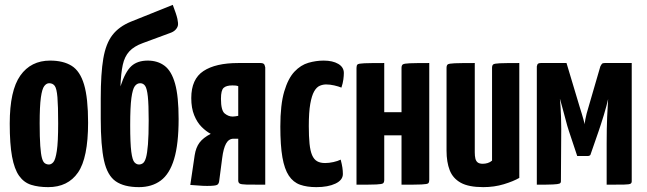

<svg xmlns="http://www.w3.org/2000/svg" viewBox="-20 -759 2658 789"><path d="M178 10Q138 10 108 0.5Q78 -9 58.5 -36.5Q39 -64 29.5 -115.5Q20 -167 20 -251Q20 -387 63.5 -448.5Q107 -510 186 -510Q240 -510 274.5 -488.5Q309 -467 325.5 -411.5Q342 -356 342 -255Q342 -110 300.5 -50Q259 10 178 10ZM181 -83Q191 -83 199.5 -93Q208 -103 213.5 -139Q219 -175 219 -252Q219 -324 216 -359.5Q213 -395 205 -406Q197 -417 182 -417Q171 -417 162 -405.5Q153 -394 148 -358.5Q143 -323 143 -252Q143 -194 145.5 -159.5Q148 -125 152.5 -109Q157 -93 164.5 -88Q172 -83 181 -83Z M551 10Q490 10 455.5 -14Q421 -38 407.5 -99Q394 -160 394 -271V-355Q394 -457 404.5 -518.5Q415 -580 442 -615Q469 -650 518 -670L690 -739Q705 -700 709 -681.5Q713 -663 711 -654Q709 -645 701 -636.5Q693 -628 678 -623L567 -582Q531 -569 511.5 -548Q492 -527 484.5 -492.5Q477 -458 475 -404Q495 -465 520 -487.5Q545 -510 587 -510Q628 -510 656.5 -488.5Q685 -467 699.5 -415Q714 -363 714 -270Q714 -167 695.5 -105.5Q677 -44 640.5 -17Q604 10 551 10ZM551 -83Q560 -83 567.5 -88.5Q575 -94 580 -111.5Q585 -129 588 -165.5Q591 -202 591 -264Q591 -330 587.5 -362.5Q584 -395 576.5 -406Q569 -417 556 -417Q543 -417 534 -405Q525 -393 520 -356.5Q515 -320 515 -245Q515 -170 519.5 -135.5Q524 -101 532.5 -92Q541 -83 551 -83Z M831 5Q814 5 797 3.5Q780 2 762 1L780 -121Q785 -153 800 -173Q815 -193 846 -209Q827 -219 808.5 -237.5Q790 -256 778 -285.5Q766 -315 766 -356Q766 -434 816 -467Q866 -500 959 -500H1051Q1065 -500 1067.5 -491Q1070 -482 1070 -482V0Q1016 0 993 -0.5Q970 -1 964.5 -5Q959 -9 959 -17V-189H940Q920 -189 909 -169Q898 -149 893 -109L881 -17Q880 -4 872.5 0.5Q865 5 831 5ZM936 -280Q942 -280 947.5 -281Q953 -282 959 -283V-405Q953 -407 947.5 -407.5Q942 -408 935 -408Q910 -408 899 -398Q888 -388 888 -353Q888 -305 903.5 -292.5Q919 -280 936 -280Z M1280 10Q1241 10 1213 0Q1185 -10 1167 -37Q1149 -64 1140.5 -112.5Q1132 -161 1132 -239Q1132 -329 1148 -383Q1164 -437 1190 -464.5Q1216 -492 1247.5 -501Q1279 -510 1310 -510Q1347 -510 1370 -496.5Q1393 -483 1393 -459Q1393 -448 1391 -432.5Q1389 -417 1383 -399Q1371 -404 1353.5 -408Q1336 -412 1320 -412Q1307 -412 1294 -406.5Q1281 -401 1271 -383.5Q1261 -366 1255 -332Q1249 -298 1249 -241Q1249 -198 1252 -168.5Q1255 -139 1262.5 -121.5Q1270 -104 1283 -96.5Q1296 -89 1316 -89Q1332 -89 1350 -93Q1368 -97 1380 -103Q1385 -84 1387 -70.5Q1389 -57 1389 -44Q1389 -19 1358.5 -4.5Q1328 10 1280 10Z M1445 0V-480Q1445 -490 1449 -494Q1453 -498 1477 -499Q1501 -500 1559 -500V-298H1630V-480Q1630 -490 1635 -494Q1640 -498 1664 -499Q1688 -500 1744 -500V-20Q1744 -10 1740 -6Q1736 -2 1712.5 -1Q1689 0 1630 0V-203H1559V-20Q1559 -10 1554.5 -6Q1550 -2 1526.5 -1Q1503 0 1445 0Z M1966 10Q1906 10 1873.5 -8Q1841 -26 1828 -59.5Q1815 -93 1815 -140V-480Q1815 -490 1819.5 -494Q1824 -498 1848.5 -499Q1873 -500 1931 -500V-133Q1931 -118 1933.5 -107.5Q1936 -97 1943 -91.5Q1950 -86 1964 -86Q1974 -86 1984 -89Q1994 -92 2002 -99V-480Q2002 -490 2006.5 -494Q2011 -498 2034 -499Q2057 -500 2114 -500V-28Q2090 -14 2050.5 -2Q2011 10 1966 10Z M2186 0V-486Q2186 -486 2188 -493Q2190 -500 2203 -500H2308L2362 -320Q2367 -304 2371 -291Q2375 -278 2377.5 -268.5Q2380 -259 2381.5 -253.5Q2383 -248 2383 -248Q2382 -249 2385.5 -269Q2389 -289 2399 -321L2447 -486Q2451 -494 2454 -497Q2457 -500 2465 -500H2576V-14Q2576 -7 2571 -4Q2566 -1 2544.5 -0.5Q2523 0 2473 0V-170Q2473 -232 2475 -278.5Q2477 -325 2479 -352Q2477 -342 2472 -323.5Q2467 -305 2461 -285Q2455 -265 2449 -247Q2443 -229 2440 -220L2406 -122Q2402 -118 2397 -118H2352L2318 -220Q2315 -228 2311 -242.5Q2307 -257 2302 -276Q2297 -295 2291.5 -315Q2286 -335 2281 -353Q2281 -353 2281 -352Q2281 -351 2281 -351Q2284 -324 2285.5 -278Q2287 -232 2286 -172L2285 -14Q2285 -7 2279 -4.5Q2273 -2 2252 -1Q2231 0 2186 0Z"/></svg>

Font: Yanone Kaffeesatz
Style: Bold
Weight: 700
Designer: Yanone (Cyrillic: Daniel Pouzeot, Huerta Tipografica, and Cyreal)
Foundry: Yanone
Version: Version 2.003